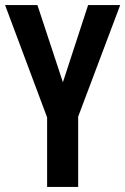

<svg xmlns="http://www.w3.org/2000/svg" viewBox="-20 -734 492 754"><path d="M227 -411 326 -714H452L287 -276V0H165V-273L0 -714H127Z"/></svg>

Font: Noto Sans Bengali ExtraCondensed SemiBold
Style: Regular
Weight: 600
Width: 2
Designer: Joana Ranito - Universal Thirst; Jelle Bosma - Monotype Design Team
Foundry: Universal Thirst ehf.
Version: Version 3.000; ttfautohint (v1.8.4.7-5d5b)